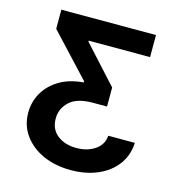

<svg xmlns="http://www.w3.org/2000/svg" viewBox="-109 -642 864 928"><g transform="rotate(15 323.0 -177.5)"><path d="M593.8 -16.1Q590.8 47.4 555.9 94Q521 140.6 461.9 166Q402.8 191.4 328.1 191.4Q250 191.4 189.2 164.1Q128.4 136.7 93.3 88.1Q58.1 39.6 58.1 -24.4Q58.1 -77.1 83.5 -122.6Q108.9 -168 158.4 -198.2Q208 -228.5 279.8 -234.4V-240.2L84 -450.2V-545.9H557.6V-435.5H250.5V-430.7L418.5 -246.1V-150.9H347.2Q268.1 -150.9 231 -115.7Q193.8 -80.6 193.8 -31.2Q193.8 22.5 231.4 51.8Q269 81.1 326.7 81.1Q380.9 81.1 418.9 55.4Q457 29.8 460.9 -16.1Z"/></g></svg>

Font: Inter Semi Bold
Style: Regular
Weight: 600
Designer: Rasmus Andersson
Foundry: rsms
Version: Version 4.000;git-e0f93cc